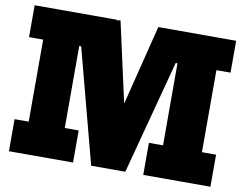

<svg xmlns="http://www.w3.org/2000/svg" viewBox="-81 -878 1265 991"><g transform="rotate(10 551.5 -382.5)"><path d="M454.5 0 260.5 -735 473.5 -765 592.5 -228 538.5 -233 671.5 -765 828.5 -735 633.5 0ZM23.5 0V-168H97.5V-598H23.5V-765H454.5L328.5 -598H286.5V-168H359.5V0ZM727.5 0V-168H801.5V-598H756.5L671.5 -765H1079.5V-598H1005.5V-168H1079.5V0Z"/></g></svg>

Font: Hepta Slab ExtraLight ExtraBold
Style: Regular
Weight: 800
Version: Version 1.102